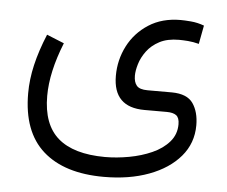

<svg xmlns="http://www.w3.org/2000/svg" viewBox="-46 -392 812 688"><g transform="rotate(5 360.5 -48.0)"><path d="M167 -220.7Q124 -113.8 124 -27.8Q124 74.7 179.9 123.3Q235.8 171.9 348.6 172.4Q391.1 172.4 435.5 164.3Q480 156.2 517.6 139.4Q555.2 122.6 578.4 95.9Q601.6 69.3 601.6 32.7Q601.6 9.3 590.1 0.7Q578.6 -7.8 555.7 -7.8H475.6Q362.8 -7.8 362.8 -121.1Q362.8 -178.2 388.4 -228.3Q414.1 -278.3 462.2 -309.3Q510.3 -340.3 577.1 -340.3Q590.3 -340.3 614 -338.4Q637.7 -336.4 661.6 -327.6L648.9 -260.7Q628.4 -266.1 609.4 -267.6Q590.3 -269 577.1 -269Q535.6 -269 507.3 -254.2Q479 -239.3 462.2 -216.6Q445.3 -193.8 438 -169.7Q430.7 -145.5 430.7 -127.4Q430.7 -104 441.2 -91.6Q451.7 -79.1 480.5 -79.1H568.4Q623 -78.6 644.3 -47.9Q665.5 -17.1 665.5 30.8Q665.5 95.2 624.8 143.1Q584 190.9 513.2 217.3Q442.4 243.7 351.1 243.7Q209 243.7 132.1 175.3Q55.2 106.9 55.2 -31.2Q55.2 -81.1 67.4 -133.5Q79.6 -186 104.5 -246.1Z"/></g></svg>

Font: Vazir Light WOL-UI
Style: Light-WOL-UI
Weight: 300
Designer: Saber Rastikerdar
Foundry: Saber Rastikerdar
Version: Version 30.1.0